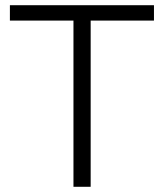

<svg xmlns="http://www.w3.org/2000/svg" viewBox="-20 -717 631 737"><path d="M262 -638H18V-697H571V-638H328V0H262Z"/></svg>

Font: Hanken Grotesk Light
Style: Regular
Weight: 300
Designer: Alfredo Marco Pradil
Foundry: Hanken Design Co.
Version: Version 3.014